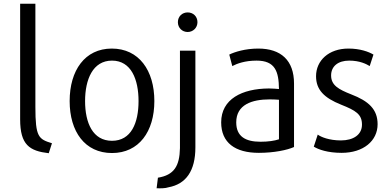

<svg xmlns="http://www.w3.org/2000/svg" viewBox="-20 -800 2058 1020"><path d="M256 -39 239 14C137 2 87 -30 87 -166V-780H168V-232C168 -71 185 -61 256 -39Z M800 -263C800 -101 718 13 575 13C431 13 350 -101 350 -263C350 -426 431 -542 574 -542C718 -542 800 -426 800 -263ZM716 -263C716 -378 677 -478 575 -478C473 -478 432 -378 432 -263C432 -147 473 -52 575 -52C677 -52 716 -147 716 -263Z M1029 -682C1029 -652 1005 -630 977 -630C948 -630 925 -652 925 -682C925 -713 948 -734 977 -734C1006 -734 1029 -713 1029 -682ZM1018 -17C1018 108 968 178 875 195C858 201 831 201 812 200L819 144C905 130 934 82 936 -13V-531H1018Z M1542 -19C1507 -3 1436 12 1355 12C1229 12 1155 -42 1155 -150C1155 -274 1266 -329 1408 -330C1429 -330 1450 -328 1462 -327C1461 -420 1442 -478 1343 -478C1281 -478 1239 -462 1214 -449L1198 -510C1226 -524 1283 -542 1352 -542C1473 -542 1542 -479 1542 -356ZM1462 -60V-270C1448 -271 1432 -272 1413 -272C1318 -272 1235 -244 1235 -150C1235 -75 1284 -47 1364 -47C1405 -47 1438 -52 1462 -60Z M1986 -140C1986 -52 1911 12 1795 12C1720 12 1671 -6 1647 -21L1668 -85C1685 -72 1729 -54 1791 -54C1857 -54 1903 -84 1903 -138C1903 -193 1870 -213 1792 -244C1702 -280 1659 -323 1659 -395C1659 -478 1726 -542 1831 -542C1893 -542 1939 -525 1964 -510C1960 -496 1948 -463 1944 -449C1926 -460 1891 -478 1835 -478C1776 -478 1739 -448 1739 -399C1739 -347 1779 -325 1845 -299C1939 -263 1986 -219 1986 -140Z"/></svg>

Font: Repo Regular
Style: Regular
Weight: 400
Designer: Stefan Peev
Foundry: Context Ltd
Version: Version 1.502